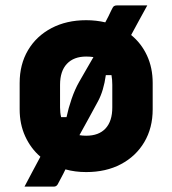

<svg xmlns="http://www.w3.org/2000/svg" viewBox="-20 -627 640 713"><path d="M300 -552Q337 -552 371 -544Q377 -555 382.5 -566Q388 -577 393 -588Q399 -601 403 -604Q407 -607 415 -607H527Q511 -578 496 -550.5Q481 -523 467 -497Q505 -466 526 -420.5Q547 -375 547 -319V-221Q547 -152 516 -99.5Q485 -47 429.5 -17.5Q374 12 300 12Q259 12 223 2Q215 19 207 33.5Q199 48 194 58Q189 66 180 66H71Q82 45 99.5 12Q117 -21 130 -45Q94 -76 73.5 -121Q53 -166 53 -221V-319Q53 -388 84 -440.5Q115 -493 171 -522.5Q227 -552 300 -552ZM300 -417Q254 -417 228.5 -390Q203 -363 203 -312V-228Q203 -208 207 -192H227Q234 -225 246 -260Q258 -295 274 -323Q288 -347 301 -370Q314 -393 327 -415Q315 -417 300 -417ZM344 -251Q327 -220 310 -188.5Q293 -157 275 -125Q287 -123 300 -123Q347 -123 372 -150Q397 -177 397 -228V-312Q397 -332 394 -348H373Q365 -290 344 -251Z"/></svg>

Font: Recursive Mn Lnr St XBd
Style: Regular
Weight: 800
Monospace: yes
Version: Version 1.079;hotconv 1.0.112;makeotfexe 2.5.65598; ttfautoh